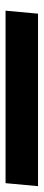

<svg xmlns="http://www.w3.org/2000/svg" viewBox="206 -254 154 674"><g transform="rotate(-90 283.0 83.0)"><path d="M-33.5 139.5 -23 25.5H582.5L572 139.5Z"/></g></svg>

Font: Spline Sans Mono
Style: Bold Italic
Weight: 700
Italic angle: -4°
Monospace: yes
Version: Version 1.004